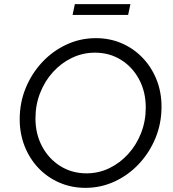

<svg xmlns="http://www.w3.org/2000/svg" viewBox="-20 -895 835 926"><path d="M392 11Q325 11 267 -14Q209 -39 166 -84Q123 -129 99 -189.5Q75 -250 75 -320Q75 -400 104 -470.5Q133 -541 183.5 -595Q234 -649 300.5 -680Q367 -711 442 -711Q510 -711 567.5 -686Q625 -661 668 -616Q711 -571 735 -511Q759 -451 759 -380Q759 -300 730 -229.5Q701 -159 650.5 -105Q600 -51 533.5 -20Q467 11 392 11ZM397 -59Q456 -59 507.5 -84Q559 -109 598.5 -152.5Q638 -196 660.5 -253.5Q683 -311 683 -376Q683 -452 651 -512Q619 -572 563.5 -606.5Q508 -641 438 -641Q379 -641 327 -616Q275 -591 235.5 -547.5Q196 -504 173.5 -446.5Q151 -389 151 -324Q151 -249 183 -189Q215 -129 271 -94Q327 -59 397 -59ZM330 -823 341 -875H609L598 -823Z"/></svg>

Font: Red Hat Text VF
Style: Italic
Weight: 400
Italic angle: -12°
Designer: Pentagram, MCKL
Foundry: Pentagram, MCKL
Version: Version 1.023